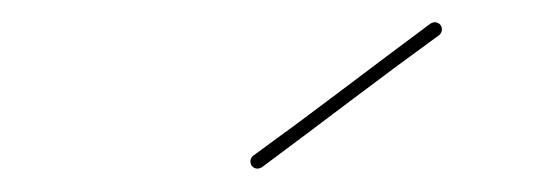

<svg xmlns="http://www.w3.org/2000/svg" viewBox="-20 -650 492 170"><path d="M204 -512Q244 -541 283 -570.5Q322 -600 361 -629Q366 -632 370 -628Q373 -623 369 -619Q329 -590 290 -560.5Q251 -531 212 -502Q207 -499 203 -503Q200 -508 204 -512Z"/></svg>

Font: FRB American Cursive Guidelines Thin
Style: Italic
Weight: 100
Italic angle: -25°
Version: Version 2.0;Modular Font Editor K font №1